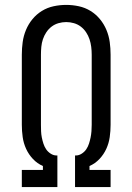

<svg xmlns="http://www.w3.org/2000/svg" viewBox="-20 -763 540 783"><path d="M69 0V-70H155V-86Q132 -96 114.5 -114.5Q97 -133 86.5 -156Q76 -179 72.5 -204Q69 -229 69 -254V-540Q69 -566 72.5 -591.5Q76 -617 86 -641Q96 -665 112.5 -685Q129 -705 151 -718.5Q173 -732 198.5 -737.5Q224 -743 250 -743Q276 -743 301.5 -737.5Q327 -732 349 -718.5Q371 -705 387.5 -685Q404 -665 414 -641Q424 -617 427.5 -591.5Q431 -566 431 -540V-254Q431 -229 427.5 -204Q424 -179 413.5 -156Q403 -133 385.5 -114.5Q368 -96 345 -86V-70H431V0H286V-129H290Q302 -129 313.5 -136.5Q325 -144 332 -154.5Q339 -165 343 -177.5Q347 -190 349.5 -202.5Q352 -215 353 -228Q354 -241 354 -254V-540Q354 -556 352 -572Q350 -588 345 -603Q340 -618 331 -631.5Q322 -645 309.5 -654.5Q297 -664 281.5 -668.5Q266 -673 250 -673Q234 -673 218.5 -668.5Q203 -664 190.5 -654.5Q178 -645 169 -631.5Q160 -618 155 -603Q150 -588 148.5 -572Q147 -556 147 -540V-254Q147 -241 147.5 -228Q148 -215 150.5 -202.5Q153 -190 157 -177.5Q161 -165 168 -154.5Q175 -144 186.5 -136.5Q198 -129 210 -129H214V0Z"/></svg>

Font: Iosevka Curly Slab
Style: Regular
Weight: 400
Monospace: yes
Designer: Belleve Invis
Foundry: Belleve Invis
Version: Version 22.1.2; ttfautohint (v1.8.4)